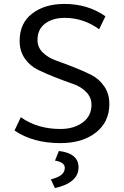

<svg xmlns="http://www.w3.org/2000/svg" viewBox="-20 -713 631 978"><path d="M288 16Q148 16 54 -48L86 -116Q170 -56 288 -56Q356 -56 401 -89Q446 -122 446 -179Q446 -217 419 -244.5Q392 -272 351 -286Q310 -300 263 -318.5Q216 -337 175 -356.5Q134 -376 107 -414Q80 -452 80 -505Q80 -595 144 -644Q208 -693 308 -693Q428 -693 517 -630L485 -564Q405 -622 310 -622Q249 -622 210 -593Q171 -564 171 -509Q171 -472 198 -445.5Q225 -419 266 -404.5Q307 -390 354 -371.5Q401 -353 442 -333Q483 -313 510 -274.5Q537 -236 537 -183Q537 -92 468.5 -38Q400 16 288 16ZM260 245 239 201Q279 190 294.5 176Q310 162 310 142Q310 113 260 105L280 56Q380 68 380 139Q380 218 260 245Z"/></svg>

Font: Martel Sans
Style: Regular
Weight: 400
Designer: Dan Reynolds and Mathieu Réguer
Foundry: Dan Reynolds and Mathieu Réguer
Version: Version 1.001;PS 001.001;hotconv 1.0.70;makeotf.lib2.5.58329